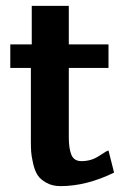

<svg xmlns="http://www.w3.org/2000/svg" viewBox="-20 -623 439 653"><path d="M15 -392V-472H88V-603H214V-472H349V-392H214V-156Q214 -117 223 -96Q232 -75 257 -75Q291 -75 317.5 -93Q344 -111 349 -111L368 -36Q274 10 186 10Q158 10 137.5 -1.5Q117 -13 107.5 -28Q98 -43 92.5 -67.5Q87 -92 86 -106.5Q85 -121 85 -143V-392Z"/></svg>

Font: Coval
Style: ExtraBold
Weight: 800
Foundry: Context Ltd
Version: Version 001.000